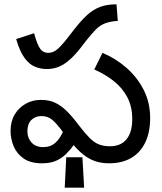

<svg xmlns="http://www.w3.org/2000/svg" viewBox="-20 -745 751 890"><path d="M197 -425Q168 -425 141.5 -436Q115 -447 93 -477.5Q71 -508 55 -564L138 -591Q153 -536 167 -518Q181 -500 203 -500Q223 -500 240.5 -512.5Q258 -525 290 -565L321 -605Q355 -649 383.5 -675Q412 -701 444 -713Q476 -725 520 -725L526 -648Q491 -646 467.5 -637Q444 -628 424.5 -608.5Q405 -589 379 -556L356 -526Q328 -490 303 -468Q278 -446 252.5 -435.5Q227 -425 197 -425ZM485 12Q437 12 401.5 -6Q366 -24 336 -56Q306 -88 273 -131Q244 -171 223 -189Q202 -207 172 -207Q144 -207 125.5 -189Q107 -171 107 -136Q107 -105 126.5 -84Q146 -63 180 -63Q214 -63 236.5 -83Q259 -103 275 -141L328 -81Q309 -54 288 -33Q267 -12 240.5 0Q214 12 175 12Q122 12 90 -10Q58 -32 43.5 -66.5Q29 -101 29 -138Q29 -182 48 -214Q67 -246 99 -264Q131 -282 170 -282Q206 -282 234 -269.5Q262 -257 289 -230.5Q316 -204 348 -161Q375 -126 396 -105Q417 -84 439 -75.5Q461 -67 490 -67Q540 -67 566.5 -99.5Q593 -132 593 -193Q593 -251 570 -294.5Q547 -338 507 -369.5Q467 -401 417 -423L455 -500Q517 -474 567 -430Q617 -386 646.5 -327.5Q676 -269 676 -198Q676 -132 653.5 -85Q631 -38 588.5 -13Q546 12 485 12ZM280 125 287 -16H362L370 125Z"/></svg>

Font: hexutelugu05
Style: Book
Weight: 400
Designer: Jelle Bosma - Monotype Design Team
Foundry: Monotype Imaging Inc.
Version: Version 2.003